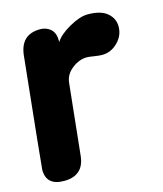

<svg xmlns="http://www.w3.org/2000/svg" viewBox="-118 -659 619 729"><g transform="rotate(-15 191.5 -294.0)"><path d="M20 -500Q28.8 -580.1 105 -580.1Q129.9 -580.1 146.5 -564.9Q163.1 -549.8 163.1 -519V-514.2Q178.2 -539.6 220.7 -563.7Q263.2 -587.9 293.9 -587.9Q345.7 -587.9 370.8 -566.4Q396 -544.9 396 -513.2Q396 -477.5 369.4 -451.2Q342.8 -424.8 308.1 -424.8Q295.9 -424.8 276.6 -428Q257.3 -431.2 249 -431.2Q218.8 -431.2 190.7 -409.4Q162.6 -387.7 159.2 -356L129.9 -77.1Q122.6 0 44.9 0Q-24.9 0 -24.9 -62Q-24.9 -71.8 20 -500Z"/></g></svg>

Font: BPreplay
Style: Bold Italic
Weight: 700
Italic angle: -6°
Designer: Magenta/George Triantafyllakos
Foundry: Magenta/George Triantafyllakos
Version: Version 1.00